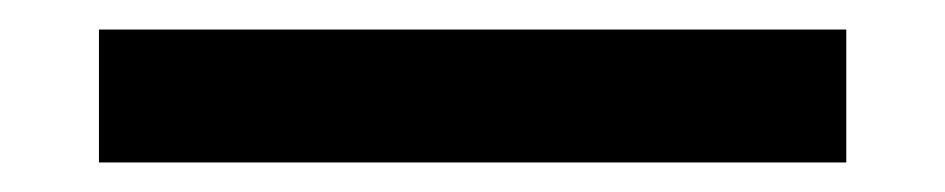

<svg xmlns="http://www.w3.org/2000/svg" viewBox="-20 0 640 130"><path d="M553 20V110H47V20Z"/></svg>

Font: Amiko SemiBold
Style: Regular
Weight: 600
Designer: Pablo Impallari, Rodrigo Fuenzalida, Andres Torresi
Foundry: Impallari Type
Version: Version 1.001; ttfautohint (v1.3)